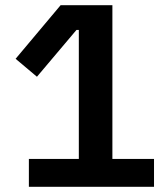

<svg xmlns="http://www.w3.org/2000/svg" viewBox="-20 -718 640 738"><path d="M91 0V-107H283V-603H274L122 -423L40 -492L213 -698H412V-107H572V0Z"/></svg>

Font: IBM Plex Sans Devanagari SemiBold
Style: Regular
Weight: 600
Designer: Mike Abbink, Paul van der Laan, Pieter van Rosmalen, Erin McLaughlin
Foundry: Bold Monday
Version: Version 1.1